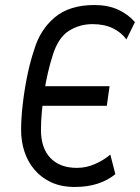

<svg xmlns="http://www.w3.org/2000/svg" viewBox="-20 -732 557 764"><path d="M278 12Q224 12 184 -6.5Q144 -25 117 -57Q90 -89 77 -129.5Q64 -170 64 -214Q64 -261 70.5 -317.5Q77 -374 88.5 -430.5Q100 -487 116 -534Q139 -613 197.5 -662.5Q256 -712 356 -712Q410 -712 450 -693.5Q490 -675 517 -644L483 -575Q463 -603 429 -619.5Q395 -636 348 -636Q297 -636 254.5 -609.5Q212 -583 190 -513Q180 -482 171 -444Q162 -406 156 -366Q150 -326 146.5 -287Q143 -248 143 -215Q143 -143 180.5 -103.5Q218 -64 286 -64Q324 -64 359.5 -80Q395 -96 419 -117L439 -39Q410 -15 369.5 -1.5Q329 12 278 12ZM127 -311 138 -389H416L405 -311Z"/></svg>

Font: Finlandica
Style: Italic
Weight: 400
Italic angle: -8°
Designer: Niklas Ekholm, Juho Hiilivirta, Jaakko Suomalainen
Foundry: Helsinki Type Studio
Version: Version 1.064